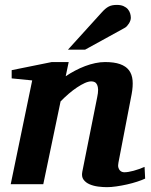

<svg xmlns="http://www.w3.org/2000/svg" viewBox="-20 -754 618 786"><path d="M574.2 -22.9Q561 -16.6 541.5 -10.3Q522 -3.9 500.2 1Q478.5 5.9 456.8 9Q435.1 12.2 418 12.2Q401.4 12.2 382.1 9.8Q362.8 7.3 346.9 0.5Q331.1 -6.3 322 -18.6Q313 -30.8 316.9 -50.8L377.9 -356Q381.8 -374 381.6 -386.5Q381.3 -398.9 377.7 -406.7Q374 -414.6 367.9 -417.7Q361.8 -420.9 354 -420.9Q342.3 -420.9 327.1 -414.1Q312 -407.2 295.2 -396Q278.3 -384.8 261 -369.9Q243.7 -355 228 -338.9L157.2 0H23.9L111.8 -424.8L27.8 -433.1V-466.8L191.9 -500H261.2L249 -441.9Q267.1 -454.1 287.4 -464.8Q307.6 -475.6 328.4 -483.4Q349.1 -491.2 369.9 -495.6Q390.6 -500 410.2 -500Q447.3 -500 471.4 -491.5Q495.6 -482.9 508.1 -466.3Q520.5 -449.7 522.7 -425.3Q524.9 -400.9 519 -369.1L464.8 -87.9Q462.4 -75.7 464.6 -68.1Q466.8 -60.5 470.9 -56.2Q475.1 -51.8 480 -50.3Q484.9 -48.8 488.8 -48.8Q504.4 -48.8 526.9 -54.9Q549.3 -61 571.8 -70.8ZM515.6 -681.2Q515.6 -676.3 513.7 -670.2Q511.7 -664.1 508.1 -658.2Q504.4 -652.3 499.8 -647.2Q495.1 -642.1 489.3 -639.2L328.6 -550.8H258.3L395.5 -702.1Q403.8 -711.4 410.9 -717.5Q418 -723.6 425.3 -727.3Q432.6 -731 440.4 -732.4Q448.2 -733.9 458.5 -733.9Q474.6 -733.9 485.6 -729Q496.6 -724.1 503.2 -716.6Q509.8 -709 512.7 -699.5Q515.6 -689.9 515.6 -681.2Z"/></svg>

Font: Charis SIL Phon
Style: Bold Italic
Weight: 700
Italic angle: -11°
Foundry: SIL International
Version: Version 5.000